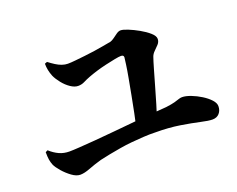

<svg xmlns="http://www.w3.org/2000/svg" viewBox="-102 -855 1203 976"><g transform="rotate(-20 500.0 -367.0)"><path d="M528 -179Q537 -214 546 -258Q555 -302 563.5 -347.5Q572 -393 579.5 -433.5Q587 -474 591 -503Q595 -532 596 -542Q596 -554 581 -554Q570 -554 547 -549.5Q524 -545 495.5 -538.5Q467 -532 441 -524Q415 -516 397 -509Q376 -501 360.5 -493Q345 -485 326 -485Q307 -485 285.5 -499.5Q264 -514 246 -536.5Q228 -559 219 -579Q212 -596 208.5 -613.5Q205 -631 205 -649L218 -654Q235 -641 251.5 -630.5Q268 -620 284 -614.5Q300 -609 315 -609Q331 -609 355.5 -611.5Q380 -614 407.5 -617Q435 -620 462.5 -624Q490 -628 514 -632.5Q538 -637 556 -640Q566 -643 577.5 -651.5Q589 -660 601 -668.5Q613 -677 624 -677Q637 -677 663 -666.5Q689 -656 717.5 -640Q746 -624 766.5 -606Q787 -588 787 -572Q787 -556 775.5 -543.5Q764 -531 752 -519.5Q740 -508 735 -494Q728 -474 717 -436Q706 -398 693 -352.5Q680 -307 666.5 -261.5Q653 -216 641 -180ZM182 -57Q161 -57 137 -74.5Q113 -92 93 -115Q73 -138 66 -154Q60 -169 57.5 -184.5Q55 -200 55 -225L67 -231Q90 -210 115 -198.5Q140 -187 170 -187Q188 -187 225.5 -189.5Q263 -192 313.5 -196Q364 -200 420 -205.5Q476 -211 530.5 -216Q585 -221 631.5 -225Q678 -229 709 -231Q740 -235 756.5 -239.5Q773 -244 782.5 -247.5Q792 -251 801 -251Q821 -251 848.5 -240.5Q876 -230 901.5 -214Q927 -198 943.5 -180Q960 -162 960 -145Q960 -122 946.5 -106.5Q933 -91 909 -91Q888 -91 846 -100.5Q804 -110 744.5 -119.5Q685 -129 611 -129Q582 -130 549 -128Q516 -126 483.5 -123Q451 -120 419 -114.5Q387 -109 358 -103.5Q329 -98 304 -92Q266 -81 235 -69Q204 -57 182 -57Z"/></g></svg>

Font: Noto Serif JP ExtraBold
Style: Regular
Weight: 800
Designer: Ryoko NISHIZUKA 西塚涼子 (kana & ideographs); Frank Grießhammer (Latin, Greek & Cyrillic); Wenlong ZHANG 张文龙 (bopomofo); San
Foundry: Adobe
Version: Version 2.003-H1;hotconv 1.1.1;makeotfexe 2.6.0